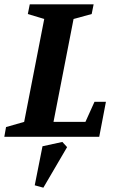

<svg xmlns="http://www.w3.org/2000/svg" viewBox="-36 -634 533 890"><path d="M-16 0 -8 -45 76 -69 169 -546 93 -569 102 -614H398L389 -569L305 -546L212 -69H360L402 -162H455L424 0ZM165 236 125 225 161 44 253 24 275 48Z"/></svg>

Font: Manuale
Style: Bold Italic
Weight: 700
Italic angle: -11°
Version: Version 1.002